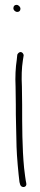

<svg xmlns="http://www.w3.org/2000/svg" viewBox="-20 -729 164 789"><path d="M35 -695C35 -687 43 -680 51 -680C59 -680 64 -685 64 -693C64 -701 56 -709 48 -709C40 -709 35 -704 35 -695ZM44 -373C44 -350 45 -326 45 -299C45 -272 45 -246 46 -216L48 -126C49 -86 56 -12 60 19L63 30C68 45 92 42 88 24L86 14C85 7 82 -11 79 -39C71 -121 71 -213 71 -299C71 -325 70 -350 70 -374C68 -412 69 -450 74 -481L77 -500C78 -503 76 -507 74 -510C65 -521 54 -512 51 -504L49 -484C44 -452 42 -413 44 -373ZM70 -371Z"/></svg>

Font: Stray Cat
Style: Lt
Weight: 300
Version: Version 1.0